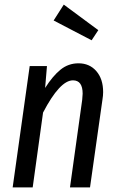

<svg xmlns="http://www.w3.org/2000/svg" viewBox="-20 -814 516 834"><path d="M428 -414Q428 -399 425 -381L371 0H284L337 -380Q339 -400 339 -407Q339 -465 297 -465Q240 -465 167 -325L122 0H35L109 -527H184L176 -432Q209 -484 243 -511.5Q277 -539 321 -539Q369 -539 398.5 -505Q428 -471 428 -414ZM257 -794 407 -683 378 -639 213 -725Z"/></svg>

Font: Fira Sans Extra Condensed
Style: Italic
Weight: 400
Width: 3
Italic angle: -8°
Designer: Carrois Corporate & Edenspiekermann AG
Foundry: Carrois Corporate GbR & Edenspiekermann AG
Version: Version 4.203